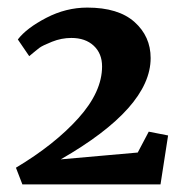

<svg xmlns="http://www.w3.org/2000/svg" viewBox="-20 -486 487 506"><path d="M39 0 22 -44Q124 -105 186.5 -174.5Q249 -244 249 -311Q249 -345 227 -365.5Q205 -386 168 -386Q142 -386 117 -376Q92 -366 84 -360Q76 -354 57 -338L27 -382Q50 -412 102 -439Q154 -466 210 -466Q292 -466 334.5 -428Q377 -390 377 -333Q377 -202 140 -66L343 -84L372 -139L423 -129L403 0Z"/></svg>

Font: Aikya
Style: Bold
Weight: 700
Designer: Neelakash Kshetrimayum (Latin subset based on Merriweather by Eben Sorkin)
Foundry: Brand New Type
Version: Version 1.00 b005